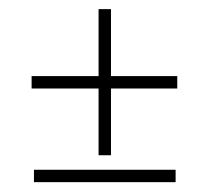

<svg xmlns="http://www.w3.org/2000/svg" viewBox="-20 -516 446 410"><path d="M190.5 -184.5V-327H47.5V-353.5H190.5V-496.5H217V-353.5H358.5V-327H217V-184.5ZM52.5 -127V-153.5H355V-127Z"/></svg>

Font: Imbue 50pt Black
Style: Regular
Weight: 900
Designer: Tyler Finck
Foundry: Etcetera Type Company
Version: Version 1.102; ttfautohint (v1.8.3)